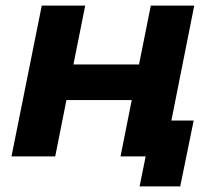

<svg xmlns="http://www.w3.org/2000/svg" viewBox="-20 -558 761 685"><path d="M21 0 129 -538H284L242 -328H476L518 -538H673L566 0H410L450 -201H217L177 0ZM478 107 507 -36 534 0H410L436 -128H671L623 107Z"/></svg>

Font: MOST Montserrat
Style: Bold Italic
Weight: 700
Italic angle: -11.3°
Designer: Julieta Ulanovsky
Foundry: Julieta Ulanovsky
Version: Version 8.000;March 11, 2024;FontCreator 15.0.0.2926 64-bit